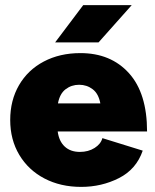

<svg xmlns="http://www.w3.org/2000/svg" viewBox="-20 -720 606 752"><path d="M20 -250Q20 -327 54.5 -386.5Q89 -446 151.5 -479Q214 -512 295 -512Q414 -512 485 -433.5Q556 -355 556 -205H206Q211 -167 233.5 -146Q256 -125 293 -125Q326 -125 350.5 -140.5Q375 -156 381 -179L539 -130Q514 -57 446 -22.5Q378 12 298 12Q217 12 154 -21Q91 -54 55.5 -113.5Q20 -173 20 -250ZM373 -315Q366 -353 343 -370.5Q320 -388 290 -388Q260 -388 237 -370.5Q214 -353 207 -315ZM306 -700H496L366 -554H196Z"/></svg>

Font: Oak Sans Black
Style: Regular
Weight: 900
Designer: Erik Kennedy, Walven
Foundry: Erik Kennedy, Walven
Version: Version 1.000